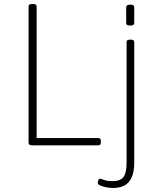

<svg xmlns="http://www.w3.org/2000/svg" viewBox="-20 -722 800 954"><path d="M138 0Q122 0 122 -14V-690Q122 -696 126 -699Q130 -702 138 -702H146Q154 -702 158 -699Q162 -696 162 -690V-36H469Q481 -36 481 -22V-14Q481 0 469 0ZM541 212Q525 212 507.5 208.5Q490 205 478 199.5Q466 194 466 188Q466 185 466.5 181.5Q467 178 468 174.5Q469 171 471 168.5Q473 166 475 166Q483 166 497.5 172Q512 178 540 178Q577 178 593 158Q609 138 609 85V-513Q609 -519 613 -522Q617 -525 625 -525H631Q639 -525 643 -522Q647 -519 647 -513V85Q647 129 635 157.5Q623 186 599.5 199Q576 212 541 212ZM627 -595Q616 -595 611.5 -598Q607 -601 607 -607V-687Q607 -692 611.5 -695.5Q616 -699 627 -699Q638 -699 642.5 -696Q647 -693 647 -687V-607Q647 -602 642.5 -598.5Q638 -595 627 -595Z"/></svg>

Font: Asap Thin
Style: Regular
Weight: 250
Designer: Pablo Cosgaya
Foundry: Omnibus-Type
Version: Version 3.001